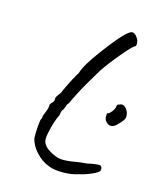

<svg xmlns="http://www.w3.org/2000/svg" viewBox="-136 -770 747 898"><g transform="rotate(20 237.5 -321.0)"><path d="M424 -346Q447 -362 469 -327Q477 -307 474 -295.5Q471 -284 452 -261Q425 -225 398 -248Q386 -258 385 -273Q384 -288 386 -289Q394 -290 404.5 -306.5Q415 -323 414.5 -333.5Q414 -344 424 -346ZM193 -254V-251Q191 -251 189.5 -244Q188 -237 186 -234Q179 -228 179 -205Q168 -178 161 -137Q154 -96 156 -76Q160 -43 211 -23Q234 -14 245 -14Q268 -9 337 -28Q348 -31 363 -33Q378 -35 394 -41Q435 -52 441 -48Q452 -39 447 -24Q444 -16 415 0Q386 16 359 24Q328 38 284 42Q240 46 217 38Q178 28 146 -1.5Q114 -31 105 -64Q102 -86 101.5 -118Q101 -150 104 -158Q107 -160 106.5 -168Q106 -176 113.5 -198.5Q121 -221 118 -234Q123 -245 128 -250Q135 -258 133 -267.5Q131 -277 141 -291L150 -306Q151 -313 165.5 -350.5Q180 -388 185 -396V-398Q189 -408 196 -419Q202 -459 259 -550Q341 -683 366 -685Q377 -686 388 -675Q399 -664 402 -654Q409 -630 400 -628Q387 -619 348 -563Q309 -507 285 -463L246 -382Q222 -331 201 -272Q193 -264 193 -254Z"/></g></svg>

Font: Caveat
Style: Regular
Weight: 400
Designer: Pablo Impallari
Foundry: Creative Lab NY
Version: Version 1.096; ttfautohint (v1.3)